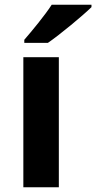

<svg xmlns="http://www.w3.org/2000/svg" viewBox="-20 -786 404 806"><path d="M364 -756V-766H197C168 -721 114 -656 82 -619V-606H181C232 -641 326 -719 364 -756ZM227 0V-546H78V0Z"/></svg>

Font: Noto Sans Javanese
Style: Bold
Weight: 700
Designer: Monotype Design Team
Foundry: Monotype Imaging Inc.
Version: Version 2.005